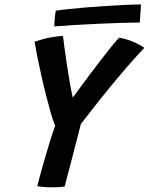

<svg xmlns="http://www.w3.org/2000/svg" viewBox="-20 -818 652 840"><path d="M221.5 -268Q213 -286.5 203 -321.2Q193 -356 182 -399Q171 -442 161 -486.8Q151 -531.5 143.2 -570.5Q135.5 -609.5 131.5 -635.5Q169.5 -648.5 201 -654.2Q232.5 -660 255.5 -661Q256.5 -650.5 261 -616.8Q265.5 -583 272 -539.8Q278.5 -496.5 285.5 -455.8Q292.5 -415 298.5 -391Q307.5 -403 326.5 -429.2Q345.5 -455.5 370 -488Q394.5 -520.5 419.8 -553.5Q445 -586.5 466.5 -613Q488 -639.5 501 -653Q531.5 -648.5 563.2 -634.8Q595 -621 611.5 -608.5Q567.5 -563.5 495 -477.2Q422.5 -391 334 -276Q328.5 -254.5 321 -225.5Q313.5 -196.5 306.2 -168.5Q299 -140.5 294.5 -122.5Q288.5 -100.5 281.8 -74.8Q275 -49 269.8 -29Q264.5 -9 263 -2.5Q247 1.5 210 1.5Q170.5 1.5 143 -3.5Q155.5 -52.5 169.8 -102.5Q184 -152.5 197.2 -195.8Q210.5 -239 221.5 -268ZM591.5 -719.5Q560.5 -719.5 514 -718Q467.5 -716.5 414.5 -714.2Q361.5 -712 310 -708.8Q258.5 -705.5 217.5 -702.5Q218 -719.5 219.5 -737.2Q221 -755 224 -771Q243.5 -774.5 279.8 -778.2Q316 -782 360.2 -785.8Q404.5 -789.5 450 -792.2Q495.5 -795 534.2 -796.8Q573 -798.5 597 -798.5Z"/></svg>

Font: Grandstander Medium
Style: Italic
Weight: 500
Italic angle: -15°
Designer: Tyler Finck
Foundry: Etcetera Type Co
Version: Version 1.200; ttfautohint (v1.8.3)